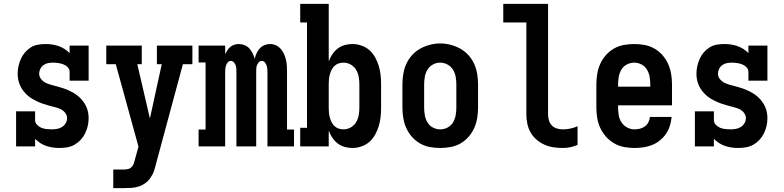

<svg xmlns="http://www.w3.org/2000/svg" viewBox="-20 -755 4040 990"><path d="M286 8Q269 8 252 5.5Q235 3 218.5 -2.5Q202 -8 187.5 -17.5Q173 -27 161 -39V0H63V-181H161V-136Q161 -122 171 -111.5Q181 -101 193.5 -96Q206 -91 220 -89.5Q234 -88 247 -88Q261 -88 274.5 -90.5Q288 -93 299.5 -100Q311 -107 318.5 -119.5Q326 -132 326 -146Q326 -161 315.5 -174Q305 -187 291 -193Q277 -199 261.5 -203Q246 -207 231 -211Q216 -215 201.5 -220Q187 -225 173 -231.5Q159 -238 145.5 -246Q132 -254 120.5 -264.5Q109 -275 99.5 -287.5Q90 -300 83.5 -314.5Q77 -329 74 -344Q71 -359 71 -375Q71 -395 75.5 -414.5Q80 -434 88 -452Q96 -470 109 -485Q122 -500 138.5 -510.5Q155 -521 175 -524.5Q195 -528 215 -528Q232 -528 249 -525.5Q266 -523 282 -517.5Q298 -512 313 -502.5Q328 -493 339 -481V-520H437V-339H339V-384Q339 -398 329.5 -408Q320 -418 307 -423Q294 -428 280.5 -430Q267 -432 253 -432Q240 -432 227.5 -429.5Q215 -427 204.5 -419.5Q194 -412 188 -400Q182 -388 182 -375Q182 -359 192.5 -346.5Q203 -334 217 -327.5Q231 -321 246 -317Q261 -313 276 -309Q291 -305 306 -300Q321 -295 335 -288.5Q349 -282 362.5 -274Q376 -266 387.5 -255.5Q399 -245 408.5 -232.5Q418 -220 424.5 -206Q431 -192 434 -176.5Q437 -161 437 -146Q437 -125 432.5 -105.5Q428 -86 419 -67.5Q410 -49 396 -34Q382 -19 364.5 -9Q347 1 327 4.5Q307 8 286 8Z M564 215V119H621Q631 119 641 116.5Q651 114 658.5 106.5Q666 99 669.5 89.5Q673 80 675 70L694 1L577 -424H528V-520H711V-424H688L753 -144L814 -424H789V-520H972V-424H923L783 95Q779 112 773.5 128Q768 144 758 158Q748 175 732.5 187Q717 199 698.5 205.5Q680 212 660.5 213.5Q641 215 621 215Z M1004 0V-87H1040V-433H1004V-520H1141V-475Q1146 -486 1152.5 -496Q1159 -506 1168 -513.5Q1177 -521 1189 -524.5Q1201 -528 1212 -528Q1227 -528 1241.5 -522Q1256 -516 1266 -505Q1276 -494 1282.5 -480.5Q1289 -467 1293 -452Q1297 -467 1303 -480.5Q1309 -494 1319 -505Q1329 -516 1343 -522Q1357 -528 1372 -528Q1388 -528 1402.5 -521.5Q1417 -515 1427.5 -503Q1438 -491 1444.5 -476.5Q1451 -462 1454.5 -446.5Q1458 -431 1459 -415.5Q1460 -400 1460 -384V-87H1496V0H1359V-384Q1359 -393 1358 -402Q1357 -411 1354 -419Q1351 -427 1345 -434Q1339 -441 1330 -441Q1321 -441 1314.5 -434Q1308 -427 1305 -419Q1302 -411 1301.5 -402Q1301 -393 1301 -384V0H1199V-384Q1199 -393 1198.5 -402Q1198 -411 1195 -419Q1192 -427 1185.5 -434Q1179 -441 1170 -441Q1161 -441 1155 -434Q1149 -427 1146 -419Q1143 -411 1142 -402Q1141 -393 1141 -384V0Z M1797 8Q1777 8 1757 2.5Q1737 -3 1721 -15.5Q1705 -28 1693.5 -45Q1682 -62 1675 -81V0H1528V-96H1563V-639H1528V-735H1675V-439Q1682 -458 1693.5 -475Q1705 -492 1721 -504.5Q1737 -517 1757 -522.5Q1777 -528 1797 -528Q1821 -528 1844 -520Q1867 -512 1885 -496Q1903 -480 1914.5 -459Q1926 -438 1933 -415Q1940 -392 1942.5 -368Q1945 -344 1945 -320V-200Q1945 -176 1942.5 -152Q1940 -128 1933 -105Q1926 -82 1914.5 -61Q1903 -40 1885 -24Q1867 -8 1844 0Q1821 8 1797 8ZM1751 -88Q1771 -88 1788.5 -98Q1806 -108 1816 -124.5Q1826 -141 1829.5 -160.5Q1833 -180 1833 -200V-320Q1833 -340 1829.5 -359.5Q1826 -379 1816 -395.5Q1806 -412 1788.5 -422Q1771 -432 1751 -432Q1738 -432 1726 -428Q1714 -424 1704.5 -415Q1695 -406 1689.5 -394.5Q1684 -383 1680.5 -370.5Q1677 -358 1676 -345.5Q1675 -333 1675 -320V-200Q1675 -187 1676 -174.5Q1677 -162 1680.5 -149.5Q1684 -137 1689.5 -125.5Q1695 -114 1704.5 -105Q1714 -96 1726 -92Q1738 -88 1751 -88Z M2250 8Q2223 8 2196 3Q2169 -2 2145.5 -15.5Q2122 -29 2104 -49.5Q2086 -70 2075 -94.5Q2064 -119 2059.5 -146Q2055 -173 2055 -200V-320Q2055 -347 2059.5 -374Q2064 -401 2075 -425.5Q2086 -450 2104.5 -470.5Q2123 -491 2146.5 -504Q2170 -517 2196.5 -524Q2223 -531 2250 -531Q2277 -531 2303.5 -524Q2330 -517 2353.5 -504Q2377 -491 2395.5 -470.5Q2414 -450 2425 -425.5Q2436 -401 2440.5 -374Q2445 -347 2445 -320V-200Q2445 -173 2440.5 -146Q2436 -119 2425 -94.5Q2414 -70 2396 -49.5Q2378 -29 2354.5 -15.5Q2331 -2 2304 3Q2277 8 2250 8ZM2250 -88Q2270 -88 2288 -97.5Q2306 -107 2316 -124Q2326 -141 2329.5 -160.5Q2333 -180 2333 -200V-320Q2333 -340 2329.5 -359.5Q2326 -379 2315.5 -396Q2305 -413 2287 -422.5Q2269 -432 2249 -432Q2229 -432 2211.5 -422Q2194 -412 2184 -395.5Q2174 -379 2170.5 -359.5Q2167 -340 2167 -320V-200Q2167 -180 2170.5 -160.5Q2174 -141 2184 -124Q2194 -107 2212 -97.5Q2230 -88 2250 -88Z M2882 8Q2858 8 2834 4.5Q2810 1 2787.5 -9Q2765 -19 2746.5 -35Q2728 -51 2716 -72Q2704 -93 2699 -117Q2694 -141 2694 -165V-639H2575V-735H2806V-165Q2806 -150 2810.5 -134.5Q2815 -119 2825.5 -108Q2836 -97 2851.5 -92.5Q2867 -88 2882 -88Q2902 -88 2921 -92Q2940 -96 2958 -104V-8Q2940 0 2921 4Q2902 8 2882 8Z M3252 8Q3225 8 3198 3Q3171 -2 3147.5 -15.5Q3124 -29 3105.5 -49.5Q3087 -70 3075.5 -94.5Q3064 -119 3059.5 -146Q3055 -173 3055 -200V-320Q3055 -347 3059.5 -374Q3064 -401 3075 -425.5Q3086 -450 3104 -470.5Q3122 -491 3145.5 -504.5Q3169 -518 3196 -523Q3223 -528 3250 -528Q3277 -528 3304 -523Q3331 -518 3354.5 -504.5Q3378 -491 3396 -470.5Q3414 -450 3425 -425.5Q3436 -401 3440.5 -374Q3445 -347 3445 -320V-212H3167V-200Q3167 -180 3170.5 -160Q3174 -140 3185 -123.5Q3196 -107 3214 -97.5Q3232 -88 3252 -88Q3266 -88 3280 -91.5Q3294 -95 3305.5 -103.5Q3317 -112 3323.5 -125Q3330 -138 3331 -152H3443Q3441 -129 3434 -106.5Q3427 -84 3414 -65Q3401 -46 3382.5 -31Q3364 -16 3342.5 -7.5Q3321 1 3298 4.5Q3275 8 3252 8ZM3167 -308H3333V-320Q3333 -340 3329.5 -359.5Q3326 -379 3316 -396Q3306 -413 3288 -422.5Q3270 -432 3250 -432Q3230 -432 3212 -422.5Q3194 -413 3184 -396Q3174 -379 3170.5 -359.5Q3167 -340 3167 -320Z M3786 8Q3769 8 3752 5.5Q3735 3 3718.5 -2.5Q3702 -8 3687.5 -17.5Q3673 -27 3661 -39V0H3563V-181H3661V-136Q3661 -122 3671 -111.5Q3681 -101 3693.5 -96Q3706 -91 3720 -89.5Q3734 -88 3747 -88Q3761 -88 3774.5 -90.5Q3788 -93 3799.5 -100Q3811 -107 3818.5 -119.5Q3826 -132 3826 -146Q3826 -161 3815.5 -174Q3805 -187 3791 -193Q3777 -199 3761.5 -203Q3746 -207 3731 -211Q3716 -215 3701.5 -220Q3687 -225 3673 -231.5Q3659 -238 3645.5 -246Q3632 -254 3620.5 -264.5Q3609 -275 3599.5 -287.5Q3590 -300 3583.5 -314.5Q3577 -329 3574 -344Q3571 -359 3571 -375Q3571 -395 3575.5 -414.5Q3580 -434 3588 -452Q3596 -470 3609 -485Q3622 -500 3638.5 -510.5Q3655 -521 3675 -524.5Q3695 -528 3715 -528Q3732 -528 3749 -525.5Q3766 -523 3782 -517.5Q3798 -512 3813 -502.5Q3828 -493 3839 -481V-520H3937V-339H3839V-384Q3839 -398 3829.5 -408Q3820 -418 3807 -423Q3794 -428 3780.5 -430Q3767 -432 3753 -432Q3740 -432 3727.5 -429.5Q3715 -427 3704.5 -419.5Q3694 -412 3688 -400Q3682 -388 3682 -375Q3682 -359 3692.5 -346.5Q3703 -334 3717 -327.5Q3731 -321 3746 -317Q3761 -313 3776 -309Q3791 -305 3806 -300Q3821 -295 3835 -288.5Q3849 -282 3862.5 -274Q3876 -266 3887.5 -255.5Q3899 -245 3908.5 -232.5Q3918 -220 3924.5 -206Q3931 -192 3934 -176.5Q3937 -161 3937 -146Q3937 -125 3932.5 -105.5Q3928 -86 3919 -67.5Q3910 -49 3896 -34Q3882 -19 3864.5 -9Q3847 1 3827 4.5Q3807 8 3786 8Z"/></svg>

Font: Iosevka Gothic
Style: Bold
Weight: 700
Monospace: yes
Designer: Belleve Invis
Foundry: Belleve Invis
Version: Version 15.5.1; ttfautohint (v1.8.4)